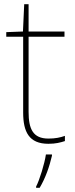

<svg xmlns="http://www.w3.org/2000/svg" viewBox="-20 -679 359 920"><path d="M212 -15C138 -15 117 -61 117 -143V-503H289V-528H117V-659H96L90 -528L10 -525V-503H91V-140C91 -47 119 10 212 10C247 10 269 4 291 -3V-28C269 -20 245 -15 212 -15ZM229 67V61H200C194 104 169 185 153 215V221H170C198 174 217 119 229 67Z"/></svg>

Font: Noto Sans Thai Looped Thin
Style: Regular
Weight: 100
Designer: Sasikarn Vongin, Ben Mitchell
Foundry: The Fontpad Ltd
Version: Version 1.001